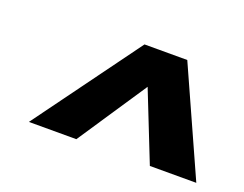

<svg xmlns="http://www.w3.org/2000/svg" viewBox="-63 -955 686 540"><g transform="rotate(20 280.0 -685.0)"><path d="M560 -527H421L339 -734L201 -527H59L290 -843H418Z"/></g></svg>

Font: Fira Sans SemiBold
Style: Italic
Weight: 600
Italic angle: -8°
Designer: bBox Type GmbH & Carrois Corporate GbR & Edenspiekermann AG
Foundry: bBox Type GmbH & Carrois Corporate GbR & Edenspiekermann AG
Version: Version 4.301